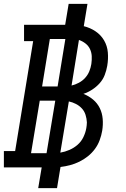

<svg xmlns="http://www.w3.org/2000/svg" viewBox="-28 -863 648 990"><path d="M169 107 187 0H-8V-84H50L143 -651H96V-735H308L326 -843H423L404 -728Q437 -720 464.5 -701.5Q492 -683 508.5 -655Q525 -627 528 -593Q531 -559 525 -524Q521 -500 512 -476.5Q503 -453 486 -434Q469 -415 447.5 -401Q426 -387 402 -379Q430 -368 452 -349.5Q474 -331 486.5 -305.5Q499 -280 501.5 -250Q504 -220 499 -189Q495 -165 486 -140.5Q477 -116 461.5 -95Q446 -74 425.5 -57.5Q405 -41 381.5 -29.5Q358 -18 333.5 -11.5Q309 -5 284 -2L266 107ZM189 -417H269L309 -662H229ZM341 -422Q359 -426 378 -436Q397 -446 411 -461.5Q425 -477 432.5 -495.5Q440 -514 443 -533Q446 -554 445 -573.5Q444 -593 436 -610Q428 -627 412.5 -639Q397 -651 379 -657ZM212 -73 257 -344H177L132 -73ZM283 -76Q307 -80 330 -90Q353 -100 372 -116.5Q391 -133 402 -156Q413 -179 417 -202Q418 -209 419 -216.5Q420 -224 420 -232Q419 -252 413 -271Q407 -290 394 -304Q381 -318 363.5 -327Q346 -336 327 -340Z"/></svg>

Font: Iosevka HT Medium Extended
Style: Italic
Weight: 500
Width: 7
Italic angle: -9°
Monospace: yes
Designer: Belleve Invis
Foundry: Belleve Invis
Version: Version 32.3.0; ttfautohint (v1.8.4)